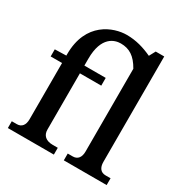

<svg xmlns="http://www.w3.org/2000/svg" viewBox="-175 -910 1014 1052"><g transform="rotate(30 332.0 -384.0)"><path d="M25 -502V-457H97V-101C97 -64 80 -43 50 -43H18V0H309V-43H277C234 -43 210 -64 210 -101V-457H345V-506H210V-549C210 -691 285 -711 323 -711C377 -711 416 -687 451 -625V-101C451 -64 434 -43 404 -43H372V0H643V-43H611C581 -43 564 -64 564 -101V-768H510L489 -729C439 -752 388 -768 328 -768C245 -768 97 -715 97 -513V-504Z"/></g></svg>

Font: LT Superior Serif Semibold
Style: Regular
Weight: 600
Designer: Daniel Lyons
Foundry: LyonsType
Version: Version 2.120;FEAKit 1.0